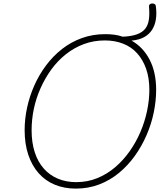

<svg xmlns="http://www.w3.org/2000/svg" viewBox="-20 -1091 966 1130"><path d="M426 19Q358 19 302.5 -4Q247 -27 207.5 -71.5Q168 -116 146.5 -180Q125 -244 125 -325Q125 -391 139.5 -458Q154 -525 182 -588Q210 -651 251 -706Q292 -761 345 -802.5Q398 -844 462 -867Q526 -890 599 -890Q628 -890 654 -886.5Q680 -883 702 -875Q752 -877 784.5 -888.5Q817 -900 834 -921Q851 -942 856 -974.5Q861 -1007 857 -1051Q856 -1060 861 -1065Q866 -1070 874.5 -1070.5Q883 -1071 889.5 -1067.5Q896 -1064 897 -1056Q903 -1013 897.5 -977.5Q892 -942 875 -915.5Q858 -889 828.5 -872.5Q799 -856 754 -852Q822 -814 860.5 -740Q899 -666 899 -562Q899 -498 885 -429.5Q871 -361 842.5 -295.5Q814 -230 773.5 -173.5Q733 -117 680.5 -73.5Q628 -30 564 -5.5Q500 19 426 19ZM428 -19Q495 -19 552.5 -42.5Q610 -66 657.5 -106.5Q705 -147 742.5 -200Q780 -253 806 -313.5Q832 -374 845.5 -438Q859 -502 859 -563Q859 -632 840 -686Q821 -740 787 -777.5Q753 -815 704.5 -834Q656 -853 597 -853Q531 -853 473.5 -831.5Q416 -810 367.5 -771.5Q319 -733 282 -682Q245 -631 218.5 -571.5Q192 -512 179 -449.5Q166 -387 166 -324Q166 -252 184.5 -195Q203 -138 237.5 -99Q272 -60 320.5 -39.5Q369 -19 428 -19Z"/></svg>

Font: Playwrite IS Thin
Style: Regular
Weight: 250
Designer: Veronika Burian, José Scaglione
Foundry: TypeTogether
Version: Version 1.002